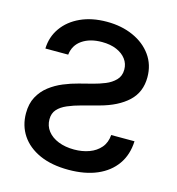

<svg xmlns="http://www.w3.org/2000/svg" viewBox="-110 -833 869 940"><g transform="rotate(15 324.0 -362.5)"><path d="M321.3 11.7Q235.4 11.7 174.6 -15.6Q113.8 -43 81.5 -91.3Q49.3 -139.6 49.3 -202.6Q49.3 -251 68.1 -285.9Q86.9 -320.8 118.2 -345Q149.4 -369.1 186.8 -384.5Q224.1 -399.9 260.7 -409.2L330.6 -427.2Q359.4 -434.6 388.9 -446.5Q418.5 -458.5 438.7 -479.2Q459 -500 459 -532.7Q459 -562.5 441.9 -585.4Q424.8 -608.4 393.6 -621.8Q362.3 -635.3 319.3 -635.3Q258.8 -635.3 219.5 -608.4Q180.2 -581.5 174.8 -532.7H59.1Q61 -592.3 93.8 -638.4Q126.5 -684.6 183.8 -710.9Q241.2 -737.3 317.4 -737.3Q391.6 -737.3 450.7 -710.9Q509.8 -684.6 543.9 -637Q578.1 -589.4 578.1 -525.9Q578.1 -450.2 527.6 -403.1Q477.1 -356 387.2 -332L303.2 -309.6Q264.2 -299.3 233.4 -286.1Q202.6 -272.9 185.3 -253.4Q168 -233.9 168 -203.6Q168 -169.9 187.7 -144.5Q207.5 -119.1 242.4 -105.2Q277.3 -91.3 322.3 -91.3Q363.8 -91.3 398.4 -104Q433.1 -116.7 455.1 -142.3Q477.1 -168 480 -207H598.1Q595.2 -138.2 560.8 -89.4Q526.4 -40.5 465.6 -14.4Q404.8 11.7 321.3 11.7Z"/></g></svg>

Font: Inter
Style: 540
Weight: 540
Designer: Rasmus Andersson
Foundry: rsms
Version: Version 4.001;git-66647c0bb